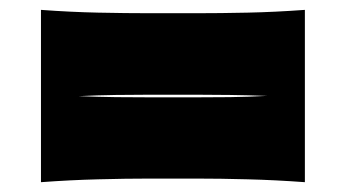

<svg xmlns="http://www.w3.org/2000/svg" viewBox="-20 -541 700 389"><path d="M63 -171.9V-521Q122.6 -516.6 179 -515.4Q235.4 -514.2 284.2 -514.2H376.5Q425.8 -514.2 481.7 -515.4Q537.6 -516.6 597.7 -521V-171.9Q537.6 -176.3 481.7 -177.7Q425.8 -179.2 376.5 -179.2H284.2Q235.4 -179.2 179 -177.7Q122.6 -176.3 63 -171.9ZM284.2 -343.8H376.5Q409.7 -343.8 446 -344.2Q482.4 -344.7 521 -346.7Q482.4 -348.1 446 -348.6Q409.7 -349.1 376.5 -349.1H284.2Q251 -349.1 214.6 -348.6Q178.2 -348.1 139.2 -346.2Q178.2 -344.7 214.6 -344.2Q251 -343.8 284.2 -343.8Z"/></svg>

Font: Pinar DS4 ExtraBold
Style: Regular
Weight: 800
Designer: Amin Abedi
Version: Version 3.000